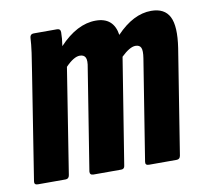

<svg xmlns="http://www.w3.org/2000/svg" viewBox="-62 -568 680 635"><g transform="rotate(-10 277.5 -250.0)"><path d="M16 0Q3 0 5 -12L61 -367Q67 -403 71 -432Q75 -461 76 -482Q77 -494 89 -494H167Q179 -494 179 -482Q179 -472 178 -460.5Q177 -449 175 -436Q235 -500 298 -500Q358 -500 367 -440Q424 -500 484 -500Q529 -500 545.5 -467.5Q562 -435 551 -363L495 -12Q493 0 482 0H389Q376 0 378 -12L432 -350Q436 -375 431.5 -385Q427 -395 413 -395Q394 -395 365 -367L308 -12Q307 0 296 0H203Q190 0 191 -12L245 -350Q250 -375 245 -385Q240 -395 226 -395Q206 -395 178 -366L122 -12Q120 0 109 0Z"/></g></svg>

Font: Sofia Sans Extra Condensed ExtraBold
Style: Italic
Weight: 800
Italic angle: -9°
Designer: Botio Nikoltchev, Ani Petrova
Foundry: lettersoup
Version: Version 4.101; ttfautohint (v1.8.4.7-5d5b)